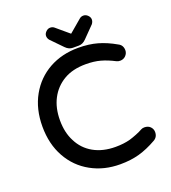

<svg xmlns="http://www.w3.org/2000/svg" viewBox="-157 -982 993 1117"><g transform="rotate(-20 339.5 -423.5)"><path d="M89.8 -531.7Q135.3 -612.8 214.8 -657.2Q294.4 -701.2 395.5 -701.2Q461.4 -701.2 514.2 -686.3Q566.9 -671.4 622.1 -639.6Q639.6 -631.3 646 -614.3Q649.4 -605 649.4 -594.7Q649.4 -575.2 634.8 -560.5Q621.1 -546.9 600.6 -546.9Q587.4 -546.9 578.6 -551.8Q534.7 -574.7 494.9 -585.7Q455.1 -596.7 404.3 -596.7Q322.8 -596.7 267.3 -563.7Q211.9 -530.8 182.1 -473.9Q152.3 -417 152.3 -340.8Q152.3 -264.6 181.6 -209Q210.9 -149.9 268.3 -117.4Q325.7 -85 404.3 -85Q455.1 -85 494.6 -95.7Q514.6 -101.6 538.6 -111.1Q562.5 -120.6 578.6 -129.9Q587.4 -134.8 599.1 -134.8Q610.8 -134.8 619.9 -131.3Q628.9 -127.9 635.7 -121.1Q649.4 -106.9 649.4 -87.9Q649.4 -56.2 622.6 -42Q566.9 -10.3 514.2 4.6Q461.4 19.5 395.5 19.5Q295.4 19.5 216.3 -24.4Q135.3 -68.8 89.6 -150.9Q43.9 -232.9 43.9 -341.3Q43.9 -449.7 89.8 -531.7ZM307.6 -858.4Q345.2 -826.2 383.3 -794.4L386.2 -792.5L463.9 -858.4Q474.1 -867.2 488.3 -867.2Q503.4 -867.2 515.4 -855.2Q527.3 -843.3 527.3 -829.3Q527.3 -815.4 517.6 -802.7Q449.2 -732.4 448.7 -732.4Q428.7 -711.9 404.3 -711.9H367.2Q342.8 -711.9 322.8 -732.4L253.9 -803.2Q244.1 -815.4 244.1 -829.3Q244.1 -843.3 256.1 -855.2Q268.1 -867.2 282.7 -867.2Q297.4 -867.2 307.6 -858.4Z"/></g></svg>

Font: YuPearl-SemiBold
Style: SemiBold
Weight: 600
Designer: Max Yao
Foundry: Max-Everyday
Version: Version 1.011; ttfautohint (v1.8.3)